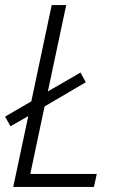

<svg xmlns="http://www.w3.org/2000/svg" viewBox="-22 -734 465 754"><path d="M30 0 89 -278 19 -238 -2 -276 101 -336 181 -714H238L166 -375L294 -449L315 -411L153 -316L97 -51H358L347 0Z"/></svg>

Font: Noto Sans SemiCondensed Light
Style: Italic
Weight: 300
Width: 4
Italic angle: -12°
Designer: Monotype Design Team
Foundry: Monotype Imaging Inc.
Version: Version 2.013; ttfautohint (v1.8.4.7-5d5b)